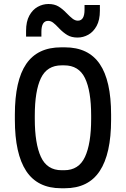

<svg xmlns="http://www.w3.org/2000/svg" viewBox="-20 -953 642 978"><path d="M112.8 -766.6V-795.9Q112.8 -843.3 129.4 -873.5Q146 -903.8 172.1 -918.2Q198.2 -932.6 226.6 -932.6Q256.8 -932.6 277.3 -920.4Q297.9 -908.2 317.9 -887.2Q337.4 -867.2 350.3 -857.4Q363.3 -847.7 376.5 -847.7Q410.6 -847.7 410.6 -903.3V-927.7H488.8V-898.4Q488.8 -851.1 472.2 -820.8Q455.6 -790.5 429.7 -776.1Q403.8 -761.7 375 -761.7Q344.2 -761.7 323 -774.4Q301.8 -787.1 281.7 -808.1Q262.2 -829.1 250.2 -837.9Q238.3 -846.7 225.1 -846.7Q190.9 -846.7 190.9 -791V-766.6ZM291.5 5.9Q171.4 5.9 113.5 -81.8Q55.7 -169.4 55.7 -342.8V-369.1Q55.7 -542.5 113.5 -627.2Q171.4 -711.9 291.5 -711.9H310.1Q430.2 -711.9 488 -627.2Q545.9 -542.5 545.9 -369.1V-342.8Q545.9 -169.4 488 -81.8Q430.2 5.9 310.1 5.9ZM293.9 -620.1Q219.7 -620.1 188.5 -555.2Q157.2 -490.2 157.2 -363.8V-347.7Q157.2 -221.2 188.5 -153.6Q219.7 -85.9 293.9 -85.9H307.1Q381.3 -85.9 412.8 -153.6Q444.3 -221.2 444.3 -347.7V-363.8Q444.3 -490.2 412.8 -555.2Q381.3 -620.1 307.1 -620.1Z"/></svg>

Font: Kay Pho Du
Style: Bold
Weight: 700
Designer: Victor Gaultney, Khu Oo Reh
Foundry: SIL International
Version: Version 3.000